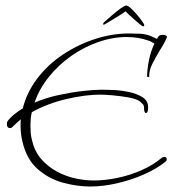

<svg xmlns="http://www.w3.org/2000/svg" viewBox="-20 -642 631 700"><path d="M309 38Q261 38 209.5 24Q158 10 117.5 -25.5Q77 -61 62 -125Q55 -153 55 -184Q55 -190 55 -195.5Q55 -201 56 -207Q38 -192 23 -177Q21 -175 17 -175Q5 -175 5 -190Q5 -197 9 -202Q19 -215 33 -226Q47 -237 63 -247Q78 -306 116 -356Q154 -406 208.5 -442.5Q263 -479 325.5 -499.5Q388 -520 451 -520Q471 -520 491 -519Q511 -518 529 -511L531 -510Q531 -510 531 -510Q531 -510 530 -511Q530 -511 530 -511L531 -510L533 -509H534H535Q535 -509 534 -509Q534 -509 534 -509Q534 -509 533 -509Q546 -504 552 -500L557 -508V-507Q559 -512 564 -513.5Q569 -515 574 -515Q580 -515 585 -512.5Q590 -510 588 -505Q582 -490 574.5 -477.5Q567 -465 560 -454Q547 -432 535 -408.5Q523 -385 524 -361Q524 -360 521 -361Q518 -362 516 -363Q517 -393 523.5 -424.5Q530 -456 543 -483Q539 -485 533.5 -488.5Q528 -492 524 -493Q523 -493 522.5 -493.5Q522 -494 521 -494Q485 -507 442 -507Q390 -507 337.5 -488.5Q285 -470 239 -437.5Q193 -405 158 -361.5Q123 -318 106 -268Q149 -286 196 -296Q243 -306 284.5 -310.5Q326 -315 351 -315Q363 -315 390.5 -314Q418 -313 448 -307Q478 -301 499 -288Q520 -275 520 -251Q520 -230 512 -230Q505 -230 505 -251Q505 -258 499.5 -263.5Q494 -269 489 -273Q476 -282 447.5 -287Q419 -292 390 -294.5Q361 -297 346 -297Q291 -297 222.5 -281Q154 -265 96 -233Q93 -221 92 -208.5Q91 -196 91 -184Q91 -171 92 -157.5Q93 -144 97 -130Q106 -90 130.5 -62Q155 -34 187.5 -16.5Q220 1 255 8.5Q290 16 321 16Q363 16 408.5 6.5Q454 -3 496 -21.5Q538 -40 569 -66Q574 -70 579 -70Q588 -70 588 -61Q588 -56 584 -53Q549 -25 502.5 -5Q456 15 405.5 26.5Q355 38 309 38ZM531 -510Q532 -510 532 -510ZM532 -510Q532 -510 533 -509ZM533 -509Q533 -509 533 -509ZM502 -546Q499 -546 490 -553.5Q481 -561 469.5 -571Q458 -581 449 -589.5Q440 -598 438 -601Q432 -596 417.5 -587Q403 -578 388 -569Q373 -560 363 -554Q361 -553 360 -552.5Q359 -552 358 -552Q356 -552 356 -554Q356 -559 364 -565Q373 -573 388 -586Q403 -599 418 -610Q433 -621 440 -622Q446 -622 457 -612Q468 -602 479.5 -588.5Q491 -575 498.5 -564Q506 -553 506 -551Q506 -546 502 -546Z"/></svg>

Font: Fuggles
Style: Regular
Weight: 400
Designer: Rob Leuschke
Foundry: Robert E. Leuschke
Version: Version 1.100; ttfautohint (v1.8.3)